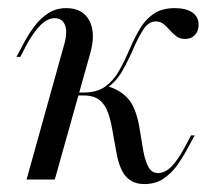

<svg xmlns="http://www.w3.org/2000/svg" viewBox="-20 -446 537 477"><path d="M338.7 11.3Q309.7 11.3 293.1 -7.3Q276.6 -25.8 269.4 -66.1L258.9 -124.2Q253.2 -157.3 244.4 -175.4Q235.5 -193.5 221.8 -201.2Q208.1 -208.9 188.7 -208.9H155.6L157.3 -216.1H187.1Q221 -216.1 241.5 -231Q262.1 -246 275.8 -270.2Q289.5 -294.4 300.8 -321Q312.1 -347.6 325.8 -371.8Q339.5 -396 360.5 -410.9Q381.5 -425.8 413.7 -425.8Q442.7 -425.8 458.1 -414.9Q473.4 -404 473.4 -384.7Q473.4 -368.5 464.1 -358.9Q454.8 -349.2 439.5 -349.2Q427.4 -349.2 418.5 -355.6Q409.7 -362.1 402 -371Q394.4 -379.8 386.3 -386.3Q378.2 -392.7 366.9 -392.7Q349.2 -392.7 336.3 -373Q323.4 -353.2 311.3 -325Q299.2 -296.8 283.9 -269.8Q268.5 -242.7 246 -228.2L248.4 -231.5Q281.5 -221 299.6 -199.2Q317.7 -177.4 325.8 -132.3L336.3 -69.4Q341.9 -41.9 350 -29Q358.1 -16.1 372.6 -16.1Q389.5 -16.1 405.2 -31.5Q421 -46.8 438.7 -79.8L454.8 -109.7H463.7L442.7 -71Q433.1 -53.2 419.4 -34.3Q405.6 -15.3 385.9 -2Q366.1 11.3 338.7 11.3ZM46 0 137.9 -329.8Q148.4 -363.7 141.9 -382.3Q135.5 -400.8 116.1 -400.8Q98.4 -400.8 81 -383.9Q63.7 -366.9 46 -334.7L30.6 -304.8H21L39.5 -339.5Q50 -359.7 64.5 -379.4Q79 -399.2 98.8 -412.5Q118.5 -425.8 144.4 -425.8Q185.5 -425.8 202 -394.8Q218.5 -363.7 204 -312.9L116.1 0Z"/></svg>

Font: Playfair 144pt Light
Style: Italic
Weight: 300
Italic angle: -15.6°
Designer: Claus Eggers Sørensen
Foundry: Claus Eggers Sørensen
Version: Version 2.001;gftools[0.9.30]